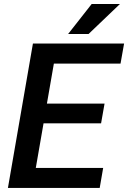

<svg xmlns="http://www.w3.org/2000/svg" viewBox="-20 -925 631 945"><path d="M315.4 -757.8 431.2 -905.3H570.3L416 -757.8ZM19 0 142.1 -710.9H590.8L573.2 -611.8H245.1L210.9 -415H494.6L477.5 -317.9H194.3L156.2 -98.6H487.8L470.7 0Z"/></svg>

Font: Mardoto Medium
Style: Italic
Weight: 500
Italic angle: -12°
Designer: Christian Robertson, Vahan Hovhannisyan
Foundry: Google
Version: Version 1.000